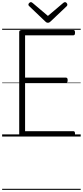

<svg xmlns="http://www.w3.org/2000/svg" viewBox="-20 -1279 776 1799"><path d="M187 0Q173 0 166.5 -5.5Q160 -11 160 -23V-979Q160 -989 167 -993.5Q174 -998 188 -998H667Q675 -998 679 -992.5Q683 -987 683 -973Q683 -959 679 -953.5Q675 -948 667 -948H215V-552H597Q605 -552 609.5 -546.5Q614 -541 614 -528Q614 -514 609.5 -508Q605 -502 597 -502H215V-50H667Q675 -50 679 -44.5Q683 -39 683 -25Q683 -11 679 -5.5Q675 0 667 0ZM589 -1259Q597 -1259 604 -1251.5Q611 -1244 611 -1235Q611 -1232 610 -1229Q609 -1226 606 -1222L454 -1078Q448 -1073 443 -1069.5Q438 -1066 429 -1066Q420 -1066 414.5 -1069.5Q409 -1073 404 -1078L252 -1223Q248 -1227 247 -1230Q246 -1233 246 -1235Q246 -1244 254 -1251.5Q262 -1259 269 -1259Q274 -1259 277.5 -1256.5Q281 -1254 286 -1251L429 -1130L572 -1251Q576 -1254 580 -1256.5Q584 -1259 589 -1259ZM0 490H736V500H0ZM0 -20H736V0H0ZM0 -505H736V-500H0ZM0 -1010H736V-1000H0Z"/></svg>

Font: Playwrite ES Guides
Style: Regular
Weight: 400
Designer: Veronika Burian, José Scaglione
Foundry: TypeTogether
Version: Version 1.003